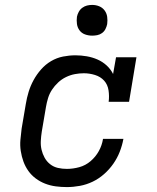

<svg xmlns="http://www.w3.org/2000/svg" viewBox="-20 -753 640 781"><path d="M252 8Q229 8 206.5 5Q184 2 163.5 -6Q143 -14 125.5 -27Q108 -40 95.5 -57.5Q83 -75 75.5 -95.5Q68 -116 64.5 -138.5Q61 -161 63 -184Q65 -207 68 -230L85 -330Q89 -355 96.5 -379.5Q104 -404 116.5 -427Q129 -450 147 -470.5Q165 -491 188 -504.5Q211 -518 236.5 -523Q262 -528 287 -528Q310 -528 333 -524Q356 -520 376.5 -511Q397 -502 413.5 -487Q430 -472 440 -452L452 -520H535L505 -339H422Q425 -362 421.5 -385.5Q418 -409 403.5 -425Q389 -441 366.5 -448Q344 -455 321 -455Q303 -455 284.5 -451.5Q266 -448 248.5 -439.5Q231 -431 216.5 -417.5Q202 -404 191.5 -388Q181 -372 175.5 -354Q170 -336 167 -318L150 -218Q147 -199 146 -180Q145 -161 149 -144Q153 -127 161.5 -111.5Q170 -96 184 -85Q198 -74 215.5 -70Q233 -66 252 -66Q277 -66 302.5 -73Q328 -80 348.5 -97.5Q369 -115 382 -138.5Q395 -162 399 -188H482Q477 -161 467 -135.5Q457 -110 441 -87Q425 -64 403.5 -45Q382 -26 357 -14Q332 -2 305 3Q278 8 252 8ZM355 -608Q340 -608 326 -613Q312 -618 303.5 -629.5Q295 -641 293 -655.5Q291 -670 293 -685Q295 -695 300.5 -705Q306 -715 315 -721.5Q324 -728 334 -730.5Q344 -733 355 -733Q370 -733 383.5 -727.5Q397 -722 405.5 -710.5Q414 -699 416 -684.5Q418 -670 416 -655Q414 -645 409 -635Q404 -625 395 -618.5Q386 -612 375.5 -610Q365 -608 355 -608Z"/></svg>

Font: Iosevka Etoile Oblique
Style: Regular
Weight: 400
Italic angle: -9°
Designer: Belleve Invis
Foundry: Belleve Invis
Version: Version 15.5.2; ttfautohint (v1.8.4)